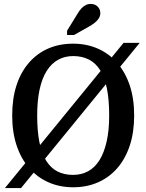

<svg xmlns="http://www.w3.org/2000/svg" viewBox="-20 -942 743 976"><path d="M352 -657Q310 -657 276 -638.5Q242 -620 218 -582.5Q194 -545 181.5 -488Q169 -431 169 -355Q169 -276 180.5 -218.5Q192 -161 215 -124.5Q238 -88 272 -70.5Q306 -53 351 -53Q394 -53 428 -71.5Q462 -90 485.5 -127.5Q509 -165 522 -222Q535 -279 535 -355Q535 -435 523.5 -492Q512 -549 489 -585.5Q466 -622 431.5 -639.5Q397 -657 352 -657ZM352 10Q284 10 227 -15Q170 -40 128.5 -87.5Q87 -135 64.5 -202.5Q42 -270 42 -355Q42 -441 64 -508.5Q86 -576 127.5 -623.5Q169 -671 225.5 -695.5Q282 -720 352 -720Q420 -720 477 -695Q534 -670 575.5 -622.5Q617 -575 639.5 -508Q662 -441 662 -355Q662 -269 639.5 -201.5Q617 -134 576 -87Q535 -40 478 -15Q421 10 352 10ZM5 14 608 -724H690L87 14ZM374 -872 321 -786V-764H356L429 -805Q449 -816 462.5 -827Q476 -838 483 -850Q490 -862 490 -875Q490 -895 476.5 -908.5Q463 -922 441 -922Q427 -922 415.5 -916Q404 -910 394 -899.5Q384 -889 374 -872Z"/></svg>

Font: Roboto Serif 28pt Condensed Medium
Style: Regular
Weight: 500
Width: 3
Designer: Greg Gazdowicz
Foundry: Commercial Type
Version: Version 1.008